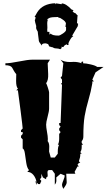

<svg xmlns="http://www.w3.org/2000/svg" viewBox="-20 -1111 678 1199"><path d="M203.6 -950.2 197.3 -985.8Q201.7 -990.2 201.7 -1002V-1004.9H195.8Q198.7 -1008.3 203.9 -1019Q209 -1029.8 211.9 -1033.2Q245.6 -1088.4 326.2 -1090.8L323.7 -1084L331.5 -1089.8L362.3 -1085H366.7L364.7 -1089.8Q391.6 -1089.8 427.7 -1050.8L428.7 -1051.8L438.5 -1045.9Q438.5 -1040.5 433.1 -1040.5Q434.6 -1037.1 441.4 -1032.7Q448.2 -1028.3 451.7 -1028.3L467.3 -1010.7H463.9Q463.9 -1008.8 460.9 -967.3L468.3 -961.4L464.8 -952.1H468.3Q431.2 -888.7 430.2 -887.7H433.1Q434.1 -887.7 438 -883.8Q430.2 -883.8 418.7 -864.3Q407.2 -844.7 407.2 -839.6Q407.2 -834.5 407.7 -830.1H401.9Q395.5 -830.1 394.5 -836.4Q391.1 -829.1 382.8 -829.1V-823.7H379.4Q377.9 -816.9 373.5 -816.9Q369.1 -816.9 364.7 -820.3V-810.5L356.4 -803.7Q344.2 -808.6 332 -808.6Q319.8 -808.6 314 -812.7Q308.1 -816.9 306.6 -816.9L305.7 -815.4Q299.8 -818.4 294.2 -819.1Q288.6 -819.8 286.6 -822.5Q284.7 -825.2 280.8 -835.4Q277.8 -835.9 274.9 -837.4Q269 -840.3 262.2 -840.3Q241.2 -840.3 238.8 -826.2Q237.3 -833.5 229.5 -842.5Q221.7 -851.6 221.7 -864.3L216.3 -906.2V-912.1Q205.6 -929.2 205.6 -937.7Q205.6 -946.3 206.1 -947.3L202.6 -970.7ZM274.9 -965.8 275.9 -937.5Q275.9 -928.7 274.9 -924.8L275.9 -912.1H288.6V-895L297.4 -901.4Q305.2 -888.7 345.2 -888.7Q354 -888.7 373.3 -902.1Q392.6 -915.5 392.6 -924.8V-942.4H385.7Q386.7 -942.4 388.7 -943.8Q390.6 -945.3 390.6 -946.3L389.2 -948.2Q391.6 -960.4 391.6 -963.9Q391.6 -967.3 389.4 -971.2Q387.2 -975.1 384.5 -978.3Q381.8 -981.4 376.7 -985.1Q371.6 -988.8 368.7 -990.7Q356.9 -998.5 354 -1000L345.2 -999V-1004.9Q301.3 -1004.9 288.6 -999Q275.9 -993.2 275.9 -988.8Q275.9 -984.4 278.3 -983.4Q274.9 -979 274.9 -965.8ZM238.3 18.6 229.5 38.6H218.8Q209 27.8 208.5 26.9Q204.1 0.5 188.5 -18.6Q172.9 -37.6 150.4 -37.6L161.1 -48.8Q148.9 -62 144 -93.8Q139.2 -125.5 135.5 -152.3Q131.8 -179.2 121.6 -184.1V-240.7L111.3 -251.5V-263.2L121.6 -274.4V-286.1H111.3V-297.9L121.6 -308.6Q121.6 -317.4 108.9 -417.2Q96.2 -517.1 91.8 -546.9H81.5L91.8 -557.6Q80.6 -569.3 80.6 -605Q80.6 -640.6 81.5 -647.9Q73.2 -657.2 66.2 -669.7Q59.1 -682.1 55.7 -688.5Q46.4 -703.6 13.7 -703.6V-715.8Q42.5 -715.8 98.6 -727.1Q154.8 -738.3 180.2 -738.3H292L277.8 -715.8L280.8 -648.9Q282.7 -609.9 268.1 -591.3Q271.5 -586.9 279.1 -563.2Q286.6 -539.6 286.6 -534.2V-433.6Q286.6 -416 277.3 -382.1Q268.1 -348.1 268.1 -332.5Q268.1 -316.9 273.4 -288.1Q278.8 -259.3 278.8 -242.7L277.8 -229.5Q287.6 -217.8 287.6 -194.8L286.6 -164.6L296.9 -127.4H322.3L340.8 -150.9V-162.1Q340.8 -195.3 349.6 -207H340.8Q349.6 -219.7 349.6 -245.6V-274.4L358.4 -286.1L349.6 -297.9V-308.6L358.4 -320.3L349.6 -330.1V-342.8H358.4L367.2 -580.1L360.8 -591.3H367.2V-613.8L358.4 -626L367.2 -636.7L375.5 -715.8L358.4 -738.3Q380.4 -723.6 418 -723.6L439.9 -724.6Q467.8 -724.6 490.2 -715.8Q487.8 -717.8 487.8 -720.7Q487.8 -726.6 499 -726.6V-715.8Q515.1 -715.8 546.1 -708.7Q577.1 -701.7 586.9 -692.9H626.5L576.7 -659.2L556.6 -613.8L566.9 -602.5H556.6V-591.3Q547.9 -539.1 532.2 -486.1Q516.6 -433.1 508.5 -385.5Q500.5 -337.9 500.5 -258.3Q500.5 -240.2 490.2 -229.5V-218.3L499 -207H490.2V-192.4Q490.2 -172.9 481.4 -161.1L490.2 -150.9H481.4V-144.5Q481.4 -128.4 472.7 -104.5L481.4 -93.8H472.7L463.9 -82L472.7 -71.3H463.9L445.8 -37.6L450.7 -25.9H393.6L396.5 24.9Q397.5 36.1 387.5 50.5Q377.4 64.9 375.5 68.4Q367.2 51.8 367.2 43.5Q367.2 35.2 375.7 15.1Q384.3 -4.9 384.3 -15.1L358.4 -25.9L331.5 -2.9L332 17.1Q332 30.8 322.3 42V-25.9L305.7 -48.8H286.6Q276.4 -48.8 276.4 -33.7L277.8 -16.1Q277.8 -2.9 268.1 -2.9V8.8L248 -2.9L238.3 -25.9V-2.9L229.5 8.8ZM209.5 42Q202.6 39.6 202.6 17.6Q203.1 19.5 208.5 26.9Q209.5 31.7 209.5 42Z"/></svg>

Font: Butcherman Caps
Style: Regular
Weight: 400
Version: Version 001.003